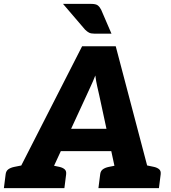

<svg xmlns="http://www.w3.org/2000/svg" viewBox="-44 -967 877 987"><path d="M6 0 378 -729H551L743 0H612Q590 0 577 -10.5Q564 -21 561 -37L466 -478Q461 -500 455.5 -524Q450 -548 446 -579Q434 -548 423 -525Q412 -502 401 -477L198 -37Q191 -23 175 -11.5Q159 0 138 0ZM106 0 115 -71H237L228 0ZM219 -190 244 -305H570L565 -190ZM501 0 510 -71H642L633 0ZM-24 0 -15 -71Q-13 -88 -1.5 -96.5Q10 -105 29 -109L74 -118L73 0ZM190 0 219 -118 262 -109Q279 -105 288.5 -96.5Q298 -88 296 -71L287 0ZM462 0 471 -71Q473 -88 484.5 -96.5Q496 -105 515 -109L560 -118L559 0ZM676 0 705 -118 748 -109Q765 -105 774.5 -96.5Q784 -88 782 -71L773 0ZM280 -947H425Q449 -947 459 -939Q469 -931 476 -917L529 -794H441Q424 -794 414 -799Q404 -804 393 -815Z"/></svg>

Font: Aleo Black
Style: Italic
Weight: 900
Italic angle: -7°
Designer: Alessio Laiso
Foundry: Alessio Laiso
Version: Version 2.001;gftools[0.9.29]